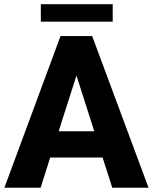

<svg xmlns="http://www.w3.org/2000/svg" viewBox="-20 -880 716 900"><path d="M506.3 0 460.9 -141.6H215.3L170.4 0H0.5L263.7 -710.9H412.1L676.3 0ZM254.9 -264.6H421.9L338.4 -525.9ZM508.3 -860.4V-778.3H171.4V-860.4Z"/></svg>

Font: Vazirmatn FD ExtraBold
Style: Regular
Weight: 800
Designer: Saber Rastikerdar
Foundry: Saber Rastikerdar
Version: Version 33.003